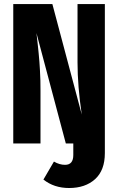

<svg xmlns="http://www.w3.org/2000/svg" viewBox="-20 -713 587 954"><path d="M365.2 -692.9H501V47.9Q501 133.3 452.4 177.2Q403.8 221.2 323.2 221.2Q248.5 221.2 195.8 179.2L248 89.8Q275.4 106 303.2 106Q344.2 106 344.2 57.1V0H307.1L161.1 -548.8Q161.6 -544.4 164.6 -518.8Q167.5 -493.2 168.5 -483.2Q169.4 -473.1 172.1 -448.2Q174.8 -423.3 175.8 -406Q176.8 -388.7 178.5 -363.8Q180.2 -338.9 180.7 -313.7Q181.2 -288.6 181.2 -262.2V0H45.9V-692.9H240.2L386.2 -144Q365.2 -285.2 365.2 -402.8Z"/></svg>

Font: Fira Sans Compressed
Style: Bold
Weight: 700
Width: 1
Designer: Carrois Corporate & Edenspiekermann AG
Foundry: Carrois Corporate GbR & Edenspiekermann AG
Version: Version 4.203;PS 004.203;hotconv 1.0.88;makeotf.lib2.5.64775